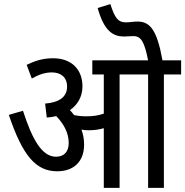

<svg xmlns="http://www.w3.org/2000/svg" viewBox="-20 -916 903 936"><path d="M390 -211C390 -239 385 -263 377 -284C389 -282 401 -281 411 -281C438 -281 462 -284 486 -291V0H563V-553H702V0H779V-553H863V-622H772C745 -773 710 -811 650 -811C629 -811 613 -807 595 -807C554 -807 540 -829 518 -896L456 -877C488 -762 533 -738 585 -738C600 -738 616 -740 630 -740C668 -740 684 -712 702 -622H430V-553H486V-362C459 -353 435 -349 401 -349C379 -349 360 -351 341 -355C335 -363 328 -372 321 -379C358 -405 382 -444 382 -495C382 -575 331 -632 239 -632C186 -632 148 -618 110 -600L135 -533C168 -552 199 -563 233 -563C277 -563 307 -539 307 -494C307 -446 273 -417 200 -411L208 -343C224 -344 239 -346 254 -350C288 -315 315 -271 315 -219C315 -174 290 -152 253 -152C184 -152 137 -237 92 -376L23 -356C90 -158 154 -81 259 -81C337 -81 390 -126 390 -211Z"/></svg>

Font: Noto Sans Condensed
Style: Italic
Weight: 400
Width: 3
Italic angle: -12°
Designer: Monotype Design Team
Foundry: Monotype Imaging Inc.
Version: Version 2.013